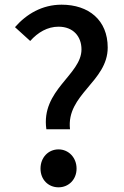

<svg xmlns="http://www.w3.org/2000/svg" viewBox="-20 -787 531 820"><path d="M178 -235H279C262 -384 440 -438 440 -584C440 -701 359 -767 243 -767C160 -767 93 -727 44 -671L109 -612C142 -649 183 -673 230 -673C293 -673 328 -631 328 -576C328 -467 154 -403 178 -235ZM230 13C273 13 307 -20 307 -67C307 -114 273 -149 230 -149C186 -149 153 -114 153 -67C153 -20 186 13 230 13Z"/></svg>

Font: Noto Sans T Chinese Medium
Style: Regular
Weight: 500
Designer: Ryoko NISHIZUKA (kana & ideographs); Paul D. Hunt (Latin, Greek & Cyrillic); Wenlong ZHANG (bopomofo); Sandoll Communica
Foundry: Adobe Systems Incorporated
Version: Version 1.000;PS 1;hotconv 1.0.78;makeotf.lib2.5.61930